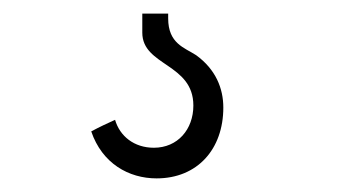

<svg xmlns="http://www.w3.org/2000/svg" viewBox="-20 -20 496 282"><path d="M189 28C189 77 264 73 264 135C264 170 241 197 206 197C177 197 156 180 149 156C138 161 127 166 114 173C130 220 169 242 210 242C270 242 308 199 308 138C308 110 297 82 268 61C251 50 227 44 227 7V0H189Z"/></svg>

Font: Josefin Sans
Style: Regular
Weight: 400
Designer: Santiago Orozco
Foundry: Typemade
Version: 1.000